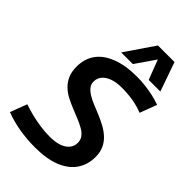

<svg xmlns="http://www.w3.org/2000/svg" viewBox="-292 -1024 1131 1131"><g transform="rotate(45 273.5 -458.5)"><path d="M565 -676 525 -570Q485 -586 441 -593.5Q397 -601 347 -601Q302 -601 270 -589.5Q238 -578 220.5 -557.5Q203 -537 203 -509Q203 -486 217 -469Q231 -452 253.5 -438.5Q276 -425 305 -413.5Q334 -402 364.5 -389Q395 -376 423.5 -360.5Q452 -345 475.5 -323Q499 -301 512.5 -271.5Q526 -242 526 -203Q526 -139 493.5 -91Q461 -43 396 -16.5Q331 10 234 10Q165 10 100.5 -1Q36 -12 -18 -33L22 -138Q59 -125 96.5 -116Q134 -107 173 -101.5Q212 -96 250 -96Q297 -96 328.5 -107.5Q360 -119 376.5 -139.5Q393 -160 393 -187Q393 -213 379.5 -230.5Q366 -248 342.5 -261.5Q319 -275 290.5 -286.5Q262 -298 231.5 -310.5Q201 -323 171.5 -338Q142 -353 119 -375.5Q96 -398 83 -428Q70 -458 70 -500Q70 -565 103 -611.5Q136 -658 202.5 -684Q269 -710 363 -710Q400 -710 433.5 -706Q467 -702 499.5 -695Q532 -688 565 -676ZM197 -745 321 -927H459L523 -745H426L379 -868L294 -745Z"/></g></svg>

Font: Georama ExtraCondensed Thin SemiBold
Style: Italic
Weight: 600
Italic angle: -9°
Version: Version 1.001